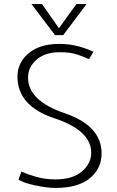

<svg xmlns="http://www.w3.org/2000/svg" viewBox="-20 -912 574 945"><path d="M356 -892H406L291 -739H251L135 -892H187L270 -773ZM86 -68Q112 -55 157 -42Q202 -29 252 -29Q338 -29 383.5 -68.5Q429 -108 429 -160Q429 -270 247.5 -330Q66 -390 66 -535Q66 -604 121 -650Q176 -696 272 -696Q322 -696 366 -684Q410 -672 440 -657L418 -621Q392 -633 359 -644Q326 -655 274 -655Q202 -655 160 -618.5Q118 -582 118 -530Q118 -416 299 -354.5Q480 -293 480 -157Q480 -82 422 -34.5Q364 13 253 13Q210 13 149 -0.5Q88 -14 71 -29Z"/></svg>

Font: Palanquin Thin
Style: Regular
Weight: 250
Designer: Pria Ravichandran
Version: Version 1.001